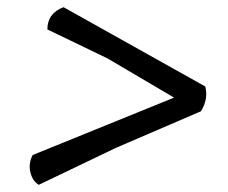

<svg xmlns="http://www.w3.org/2000/svg" viewBox="-20 -613 636 535"><path d="M112 -531Q112 -576 157 -593L552 -372Q561 -337 540 -303L303 -201L88 -98Q70 -109 64.5 -133.5Q59 -158 71 -181L465 -341L280 -450Z"/></svg>

Font: Tillana Medium
Style: Regular
Weight: 500
Designer: Lipi Raval (Devanagari, Latin), Jonny Pinhorn (Latin)
Foundry: Indian Type Foundry
Version: Version 2.003;PS 1.0;hotconv 1.0.79;makeotf.lib2.5.61930; tt